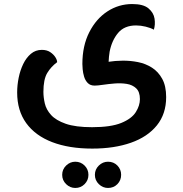

<svg xmlns="http://www.w3.org/2000/svg" viewBox="-20 -500 908 951"><path d="M437 236Q322 236 238.5 204Q155 172 110 110Q65 48 65 -42Q65 -78 72.5 -115Q80 -152 95 -183Q110 -214 133 -233.5Q156 -253 187 -253Q212 -253 228.5 -242Q245 -231 254 -217Q263 -203 263 -192Q233 -170 214 -138.5Q195 -107 195 -45Q195 -18 202 12.5Q209 43 233 69.5Q257 96 305.5 113Q354 130 436 130Q529 130 580.5 109Q632 88 652.5 55.5Q673 23 673 -9Q673 -45 654.5 -62.5Q636 -80 607.5 -84.5Q579 -89 548 -86.5Q517 -84 490 -80Q463 -76 449 -76Q427 -76 414.5 -89Q402 -102 396.5 -120.5Q391 -139 389.5 -156.5Q388 -174 388 -183Q388 -273 422 -340Q456 -407 512 -443.5Q568 -480 635 -480Q690 -480 715.5 -458.5Q741 -437 745.5 -407.5Q750 -378 742 -353Q726 -362 701.5 -368Q677 -374 654 -374Q596 -374 565 -337Q534 -300 523 -244Q519 -219 518 -194Q549 -199 587 -199.5Q625 -200 663 -192.5Q701 -185 732.5 -165Q764 -145 783.5 -109.5Q803 -74 803 -19Q803 64 757 121Q711 178 628.5 207Q546 236 437 236ZM515 431Q489 431 469.5 412Q450 393 450 366Q450 339 469.5 320Q489 301 515 301Q543 301 561.5 320Q580 339 580 366Q580 393 561.5 412Q543 431 515 431ZM353 431Q327 431 307.5 412Q288 393 288 366Q288 339 307.5 320Q327 301 353 301Q380 301 399 320Q418 339 418 366Q418 393 399 412Q380 431 353 431Z"/></svg>

Font: El Messiri
Style: Bold
Weight: 700
Designer: Mohamed Gaber
Foundry: Kief Type Foundry
Version: Version 2.020; ttfautohint (v1.8.3)